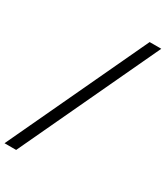

<svg xmlns="http://www.w3.org/2000/svg" viewBox="-250 -919 1000 1158"><g transform="rotate(30 250.0 -340.0)"><path d="M-17 143 436 -823H517L64 143Z"/></g></svg>

Font: Iosevka Gothic
Style: Italic
Weight: 400
Italic angle: -9°
Monospace: yes
Designer: Belleve Invis
Foundry: Belleve Invis
Version: Version 15.5.1; ttfautohint (v1.8.4)